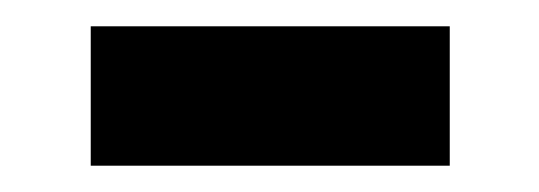

<svg xmlns="http://www.w3.org/2000/svg" viewBox="-20 -359 410 146"><path d="M49 -233H322V-339H49Z"/></svg>

Font: Source Han Sans KR
Style: Bold
Weight: 700
Designer: Ryoko NISHIZUKA 西塚涼子 (kana, bopomofo & ideographs); Paul D. Hunt (Latin, Greek & Cyrillic); Sandoll Communications 산돌커뮤니
Foundry: Adobe
Version: Version 2.004;hotconv 1.0.118;makeotfexe 2.5.65603